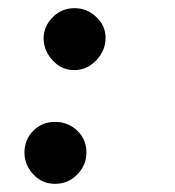

<svg xmlns="http://www.w3.org/2000/svg" viewBox="-20 -439 430 471"><path d="M115 12Q83 12 61.5 -11.5Q40 -35 40 -65Q40 -96 61.5 -118Q83 -140 115 -140Q147 -140 169.5 -118.5Q192 -97 192 -65Q192 -34 169.5 -11Q147 12 115 12ZM162 -267Q131 -267 109 -291Q87 -315 87 -345Q87 -374 109 -396.5Q131 -419 163 -419Q193 -419 216 -397.5Q239 -376 239 -346Q239 -315 216 -291Q193 -267 162 -267Z"/></svg>

Font: Edu QLD Beginner
Style: Bold
Weight: 700
Designer: Tina and Corey Anderson
Foundry: Google for Education
Version: Version 1.003